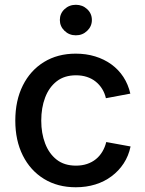

<svg xmlns="http://www.w3.org/2000/svg" viewBox="-20 -771 607 802"><path d="M296.4 11.2Q220.7 11.2 163.8 -23.7Q106.9 -58.6 75.4 -121.3Q43.9 -184.1 43.9 -267.1Q43.9 -351.1 75.4 -414.1Q106.9 -477.1 163.8 -512Q220.7 -546.9 296.4 -546.9Q339.8 -546.9 377.4 -535.4Q415 -523.9 445.1 -502.2Q475.1 -480.5 495.4 -449.5Q515.6 -418.5 524.4 -379.9L422.4 -360.8Q417.5 -382.3 406.5 -399.9Q395.5 -417.5 379.6 -430.2Q363.8 -442.9 343 -449.7Q322.3 -456.5 297.4 -456.5Q249 -456.5 216.8 -431.4Q184.6 -406.2 168.5 -363.5Q152.3 -320.8 152.3 -267.1Q152.3 -214.4 168.5 -171.9Q184.6 -129.4 216.6 -104.2Q248.5 -79.1 297.4 -79.1Q322.8 -79.1 343.8 -86.2Q364.7 -93.3 380.6 -106.2Q396.5 -119.1 407.5 -137.5Q418.5 -155.8 423.8 -177.7L525.4 -159.2Q517.1 -119.6 496.6 -88.4Q476.1 -57.1 446 -34.7Q416 -12.2 378.2 -0.5Q340.3 11.2 296.4 11.2ZM296.9 -623.5Q269 -623.5 249.5 -642.3Q230 -661.1 230 -687.5Q230 -714.4 249.5 -732.7Q269 -751 296.9 -751Q324.7 -751 344.2 -732.7Q363.8 -714.4 363.8 -687.5Q363.8 -661.1 344.2 -642.3Q324.7 -623.5 296.9 -623.5Z"/></svg>

Font: Inter 18pt Medium
Style: Regular
Weight: 500
Designer: Rasmus Andersson
Foundry: rsms
Version: Version 4.001;git-66647c0bb